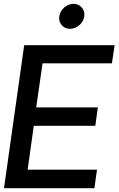

<svg xmlns="http://www.w3.org/2000/svg" viewBox="-20 -987 625 1007"><path d="M366.2 -966.8Q392.1 -966.8 408.9 -947.5Q425.8 -928.2 421.9 -901.1Q418 -874 396 -855Q374 -835.9 346.9 -835.9Q319.8 -835.9 303.5 -855Q287.1 -874 291 -901.1Q294.9 -928.2 316.9 -947.5Q338.9 -966.8 366.2 -966.8ZM203.1 -654.8 169.9 -423.8H493.2L480 -327.1H157.2L125 -97.2H488.8L475.1 0H1L106.9 -750H581.1L566.9 -654.8Z"/></svg>

Font: Oakes Grotesk
Style: Medium Italic
Weight: 500
Designer: Samuel Oakes
Foundry: Samuel Oakes
Version: Version 1.0 | wf-rip DC20170320